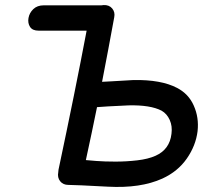

<svg xmlns="http://www.w3.org/2000/svg" viewBox="-20 -735 840 758"><path d="M250 -5Q277 -5 406 2Q535 9 621 -30Q682 -58 717.5 -109Q753 -160 760 -217Q766 -271 745 -318Q725 -364 679 -388Q616 -421 507 -419Q480 -418 421 -414Q395 -413 383 -412Q408 -541 431 -667Q435 -687 423 -701.5Q411 -716 389 -715Q385 -715 381 -714H153Q127 -714 111.5 -699Q96 -684 92.5 -664Q89 -644 98.5 -629Q108 -614 132 -614H322Q277 -376 211 -65Q210 -60 210 -55Q206 -34 217.5 -19.5Q229 -5 250 -5ZM319 -103Q344 -218 363 -312Q381 -313 407 -315Q464 -318 488 -319Q574 -321 618 -298Q639 -286 650 -261.5Q661 -237 657 -207Q650 -145 594 -120Q565 -107 522 -102Q479 -97 436 -97Q393 -97 360.5 -99.5Q328 -102 319 -103Z"/></svg>

Font: Balsamiq Sans
Style: Italic
Weight: 400
Italic angle: -12°
Designer: Michael Angeles
Foundry: Balsamiq SRL
Version: Version 1.020; ttfautohint (v1.8.4.7-5d5b);gftools[0.9.26]